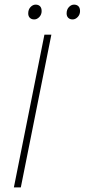

<svg xmlns="http://www.w3.org/2000/svg" viewBox="-20 -810 366 830"><path d="M40 0 172 -660H202L70 0ZM128 -726Q116 -726 109 -733Q102 -740 102 -752Q102 -769 112 -779.5Q122 -790 134 -790Q146 -790 153 -783Q160 -776 160 -762Q160 -747 150 -736.5Q140 -726 128 -726ZM294 -726Q282 -726 275 -733Q268 -740 268 -752Q268 -769 278 -779.5Q288 -790 300 -790Q312 -790 319 -783Q326 -776 326 -762Q326 -747 316 -736.5Q306 -726 294 -726Z"/></svg>

Font: Source Sans Variable
Style: Italic
Weight: 200
Italic angle: -11°
Designer: Paul D. Hunt
Foundry: Adobe Systems Incorporated
Version: Version 3.006;hotconv 1.0.111;makeotfexe 2.5.65597